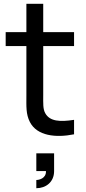

<svg xmlns="http://www.w3.org/2000/svg" viewBox="-20 -710 452 1015"><path d="M371.5 0V-76.5C297.5 -65 243.5 -68 219.5 -111C206.5 -133.5 208.5 -163.5 208.5 -208V-466.5H371.5V-540H208.5V-690H119.5V-540H10V-466.5H119.5V-204C119.5 -148 116.5 -107 138 -65C175.5 8.5 275 19.5 371.5 0ZM172 285C222 285 266 253 266 194.5V100.5H172V194.5H223C224.5 234 185 241.5 172 241.5Z"/></svg>

Font: Eudonet Medium
Style: Regular
Weight: 500
Designer: Mikhail Sharanda
Foundry: Mikhail Sharanda
Version: Version 4.503;Glyphs 3.1.2 (3151)